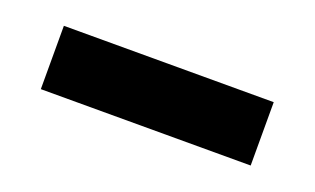

<svg xmlns="http://www.w3.org/2000/svg" viewBox="-30 -498 463 282"><g transform="rotate(20 201.0 -357.5)"><path d="M365 -308H37V-407H365Z"/></g></svg>

Font: Kdam Thmor Pro
Style: Regular
Weight: 400
Designer: Sovichet Tep, Longdey Hak
Foundry: Anagata Design
Version: Version 1.003; ttfautohint (v1.8.4.7-5d5b)